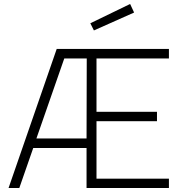

<svg xmlns="http://www.w3.org/2000/svg" viewBox="-20 -945 918 965"><path d="M23 0ZM265 -699H829V-651H465V-383H769V-336H465V-47H829V0H415V-201H147L77 0H23ZM415 -249 416 -651H303L163 -249ZM434 -828 634 -925 654 -882 452 -792Z"/></svg>

Font: Cairo Light
Style: Regular
Weight: 300
Designer: Mohamed Gaber, the designers of Titillium
Foundry: Kief Type Foundry
Version: Version 2.009; ttfautohint (v1.5.33-1714) -l 8 -r 50 -G 200 